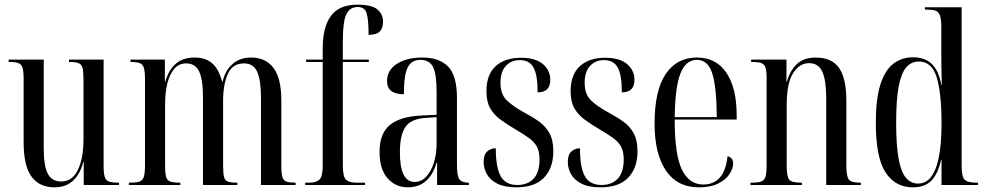

<svg xmlns="http://www.w3.org/2000/svg" viewBox="-20 -791 4216 821"><path d="M212 10Q149 10 115 -35.5Q81 -81 81 -184V-454Q81 -485 76.5 -500.5Q72 -516 59 -521Q46 -526 20 -526H17V-536H167V-157Q167 -81 184.5 -48Q202 -15 242 -15Q289 -15 313 -64.5Q337 -114 337 -197V-447Q337 -482 333.5 -498.5Q330 -515 317 -520.5Q304 -526 277 -526H275V-536H423V-84Q423 -52 427.5 -36Q432 -20 445.5 -15Q459 -10 486 -10H489V0H338V-98H336Q323 -47 292.5 -18.5Q262 10 212 10Z M531 0V-10H537Q563 -10 576.5 -14.5Q590 -19 595 -35Q600 -51 600 -84V-450Q600 -484 595.5 -500Q591 -516 578 -521Q565 -526 540 -526H538V-536H685V-442H687Q700 -490 730.5 -517.5Q761 -545 813 -545Q858 -545 886.5 -521Q915 -497 930 -442H932Q943 -490 974.5 -517.5Q1006 -545 1054 -545Q1116 -545 1149.5 -500.5Q1183 -456 1183 -361V-81Q1183 -49 1187.5 -34Q1192 -19 1205 -14.5Q1218 -10 1242 -10H1244V0H1096V-373Q1096 -447 1080 -483.5Q1064 -520 1023 -520Q974 -520 954 -474.5Q934 -429 934 -361V-83Q934 -50 938 -34.5Q942 -19 954.5 -14.5Q967 -10 991 -10H995V0H848V-373Q848 -451 831.5 -485.5Q815 -520 776 -520Q745 -520 725 -496.5Q705 -473 695.5 -434Q686 -395 686 -347V-82Q686 -50 690.5 -34.5Q695 -19 708.5 -14.5Q722 -10 749 -10H751V0Z M1285 0V-10H1305Q1331 -10 1345.5 -22.5Q1360 -35 1360 -84V-526H1289V-536H1360V-584Q1360 -675 1395 -723Q1430 -771 1508 -771Q1570 -771 1594 -750.5Q1618 -730 1618 -698Q1618 -671 1604 -656.5Q1590 -642 1556 -642Q1556 -706 1548 -733.5Q1540 -761 1510 -761Q1475 -761 1460.5 -729Q1446 -697 1446 -618V-536H1557V-526H1446V-84Q1446 -35 1459.5 -22.5Q1473 -10 1501 -10H1541V0Z M1724 10Q1671 10 1637 -29Q1603 -68 1603 -141Q1603 -220 1647 -256.5Q1691 -293 1782 -297L1847 -300V-396Q1847 -475 1831.5 -505Q1816 -535 1778 -535Q1740 -535 1723.5 -503Q1707 -471 1707 -388Q1635 -388 1635 -444Q1635 -491 1677 -518Q1719 -545 1786 -545Q1859 -545 1896.5 -506Q1934 -467 1934 -372V-87Q1934 -38 1944.5 -24Q1955 -10 1983 -10H1985V0H1849V-96H1847Q1816 10 1724 10ZM1753 -13Q1781 -13 1802 -35Q1823 -57 1835 -94.5Q1847 -132 1847 -178V-290L1801 -287Q1737 -283 1713.5 -248Q1690 -213 1690 -141Q1690 -75 1706 -44Q1722 -13 1753 -13Z M2188 10Q2137 10 2106 -6Q2075 -22 2061.5 -47Q2048 -72 2048 -98Q2048 -130 2063.5 -143.5Q2079 -157 2100 -157Q2100 -75 2121 -37.5Q2142 0 2192 0Q2236 0 2261.5 -27Q2287 -54 2287 -109Q2287 -143 2276 -163.5Q2265 -184 2243 -200Q2221 -216 2187 -236Q2148 -259 2119.5 -280Q2091 -301 2075.5 -329Q2060 -357 2060 -401Q2060 -472 2099.5 -508Q2139 -544 2207 -544Q2270 -544 2301.5 -517Q2333 -490 2333 -450Q2333 -396 2279 -396Q2279 -470 2261.5 -502Q2244 -534 2203 -534Q2166 -534 2143 -509Q2120 -484 2120 -437Q2120 -389 2146 -363Q2172 -337 2225 -308Q2259 -290 2286 -270.5Q2313 -251 2329.5 -221.5Q2346 -192 2346 -144Q2346 -73 2306.5 -31.5Q2267 10 2188 10Z M2548 10Q2497 10 2466 -6Q2435 -22 2421.5 -47Q2408 -72 2408 -98Q2408 -130 2423.5 -143.5Q2439 -157 2460 -157Q2460 -75 2481 -37.5Q2502 0 2552 0Q2596 0 2621.5 -27Q2647 -54 2647 -109Q2647 -143 2636 -163.5Q2625 -184 2603 -200Q2581 -216 2547 -236Q2508 -259 2479.5 -280Q2451 -301 2435.5 -329Q2420 -357 2420 -401Q2420 -472 2459.5 -508Q2499 -544 2567 -544Q2630 -544 2661.5 -517Q2693 -490 2693 -450Q2693 -396 2639 -396Q2639 -470 2621.5 -502Q2604 -534 2563 -534Q2526 -534 2503 -509Q2480 -484 2480 -437Q2480 -389 2506 -363Q2532 -337 2585 -308Q2619 -290 2646 -270.5Q2673 -251 2689.5 -221.5Q2706 -192 2706 -144Q2706 -73 2666.5 -31.5Q2627 10 2548 10Z M2969 10Q2876 10 2827.5 -61.5Q2779 -133 2779 -263Q2779 -404 2826.5 -474.5Q2874 -545 2960 -545Q3042 -545 3086 -480Q3130 -415 3130 -298V-280H2865Q2865 -129 2896 -65.5Q2927 -2 2987 -2Q3031 -2 3057.5 -31Q3084 -60 3091 -123Q3115 -117 3115 -92Q3115 -71 3099.5 -47Q3084 -23 3051.5 -6.5Q3019 10 2969 10ZM3045 -290Q3044 -420 3025.5 -477.5Q3007 -535 2960 -535Q2913 -535 2890 -478Q2867 -421 2865 -290Z M3189 0V-10H3195Q3222 -10 3235.5 -15Q3249 -20 3253.5 -36Q3258 -52 3258 -83V-456Q3258 -487 3253.5 -501.5Q3249 -516 3236 -521Q3223 -526 3197 -526H3192V-536H3343V-442H3345Q3358 -489 3387.5 -517Q3417 -545 3468 -545Q3536 -545 3567.5 -501Q3599 -457 3599 -360V-83Q3599 -37 3609.5 -23.5Q3620 -10 3657 -10H3661V0H3513V-370Q3513 -447 3496.5 -484Q3480 -521 3439 -521Q3399 -521 3371.5 -478.5Q3344 -436 3344 -341V-81Q3344 -35 3355 -22.5Q3366 -10 3404 -10H3409V0Z M3883 10Q3809 10 3767 -53Q3725 -116 3725 -267Q3725 -368 3744.5 -429.5Q3764 -491 3800 -518.5Q3836 -546 3884 -546Q3935 -546 3964.5 -517.5Q3994 -489 4005 -428H4007Q4006 -474 4005.5 -504.5Q4005 -535 4005 -563V-676Q4005 -710 3999 -725.5Q3993 -741 3979.5 -745.5Q3966 -750 3942 -750H3935V-760H4092V-82Q4092 -36 4104.5 -23Q4117 -10 4153 -10H4162V0H4006V-107H4004Q3991 -49 3963.5 -19.5Q3936 10 3883 10ZM3906 -6Q4006 -6 4006 -265Q4006 -395 3985 -461.5Q3964 -528 3909 -528Q3877 -528 3855.5 -503.5Q3834 -479 3823 -422Q3812 -365 3812 -265Q3812 -169 3822.5 -112Q3833 -55 3854 -30.5Q3875 -6 3906 -6Z"/></svg>

Font: Noto Serif Display ExtraCondensed
Style: Regular
Weight: 400
Width: 2
Designer: Monotype Design Team
Foundry: Monotype Imaging Inc.
Version: Version 2.009